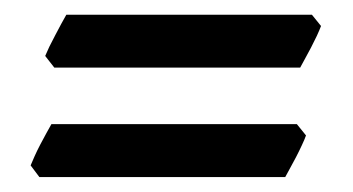

<svg xmlns="http://www.w3.org/2000/svg" viewBox="-20 -403 472 257"><path d="M409.7 -368.2Q407.7 -362.8 404.1 -355Q400.4 -347.2 396.2 -339.1Q392.1 -331.1 387.9 -323.7Q383.8 -316.4 381.8 -312.5H52.7L40.5 -328.1Q42.5 -333 46.1 -340.6Q49.8 -348.1 54 -356Q58.1 -363.8 62 -371.1Q65.9 -378.4 68.8 -383.3H397.5ZM389.6 -221.7Q387.7 -216.3 384 -208.5Q380.4 -200.7 376.2 -192.6Q372.1 -184.6 367.9 -177.2Q363.8 -169.9 361.8 -166H32.7L21 -181.6Q22.9 -186.5 26.4 -194.1Q29.8 -201.7 33.9 -209.5Q38.1 -217.3 42 -224.6Q45.9 -231.9 48.8 -236.8H377.4Z"/></svg>

Font: Gentium Basic
Style: Bold Italic
Weight: 700
Italic angle: -8°
Designer: J. Victor Gaultney and Annie Olsen
Foundry: SIL International
Version: Version 1.102; 2013; Maintenance release